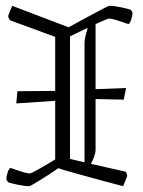

<svg xmlns="http://www.w3.org/2000/svg" viewBox="-20 -631 491 661"><path d="M8 -576 22 -611Q48 -601 78.5 -589.5Q109 -578 137.5 -567Q166 -556 187.5 -548Q209 -540 216 -537Q245 -553 276.5 -570Q308 -587 331 -599Q354 -611 356 -611Q373 -611 396 -606Q419 -601 429 -598Q436 -591 436 -586Q436 -576 431.5 -563Q427 -550 422 -548Q416 -550 403.5 -554.5Q391 -559 377 -563Q363 -567 355 -567Q352 -567 339.5 -561.5Q327 -556 309 -548V-324L414 -328L406 -288L309 -290V-113Q309 -106 304.5 -93Q300 -80 293 -67L412 -40Q417 -35 418 -25L404 10Q377 3 341.5 -6.5Q306 -16 272 -25.5Q238 -35 213 -42Q188 -49 181 -52Q146 -28 115 -9Q84 10 81 10Q65 10 41.5 5Q18 0 9 -3Q2 -10 2 -15Q2 -25 6.5 -38Q11 -51 16 -53Q22 -51 34.5 -46.5Q47 -42 61 -38Q75 -34 83 -34Q87 -34 113 -48.5Q139 -63 170 -82V-284L36 -275L40 -317L170 -318V-504L15 -561Q10 -566 8 -576ZM221 -84 271 -72V-483Q271 -499 282 -535Q252 -521 221 -506Z"/></svg>

Font: Grenze Gotisch ExtraLight
Style: Regular
Weight: 200
Designer: Renata Polastri
Foundry: Omnibus-Type
Version: Version 1.001